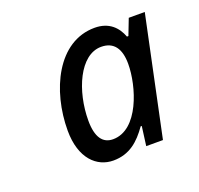

<svg xmlns="http://www.w3.org/2000/svg" viewBox="-73 -800 513 496"><g transform="rotate(-20 184.0 -552.5)"><path d="M161 -383C206 -383 233 -408 257 -442H260L253 -389H299L368 -716H324L307 -672H303C293 -699 272 -722 232 -722C130 -722 76 -606 76 -496C76 -419 116 -383 161 -383ZM179 -435C151 -435 135 -456 135 -502C135 -583 172 -670 231 -670C266 -670 282 -646 282 -605C282 -543 249 -435 179 -435Z"/></g></svg>

Font: Noto Sans SemiCondensed
Style: Italic
Weight: 400
Width: 4
Italic angle: -12°
Designer: Monotype Design Team
Foundry: Monotype Imaging Inc.
Version: Version 2.013